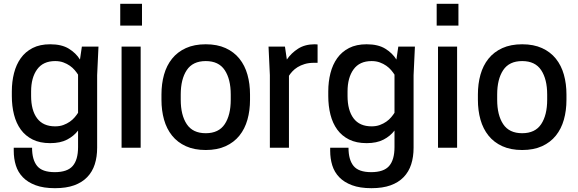

<svg xmlns="http://www.w3.org/2000/svg" viewBox="-20 -774 3030 1006"><path d="M389 -90Q367 -61 331.5 -42.5Q296 -24 243 -24Q189 -24 151 -43Q113 -62 89 -95Q65 -128 53.5 -173Q42 -218 42 -271V-295Q42 -346 53.5 -391Q65 -436 89 -469.5Q113 -503 151 -522.5Q189 -542 243 -542Q303 -542 340.5 -519Q378 -496 399 -462L409 -530H496L489 -380V0Q489 48 476.5 87Q464 126 437 154Q410 182 368.5 197Q327 212 268 212Q208 212 166.5 196.5Q125 181 99.5 154.5Q74 128 63 92.5Q52 57 52 16V0H148Q148 63 174.5 95.5Q201 128 267 128Q333 128 361 95.5Q389 63 389 -3ZM389 -383Q382 -394 371.5 -406.5Q361 -419 346 -429.5Q331 -440 312 -447Q293 -454 269 -454Q206 -454 174.5 -410.5Q143 -367 143 -295V-271Q143 -196 174.5 -154Q206 -112 269 -112Q293 -112 312 -119Q331 -126 346 -136.5Q361 -147 371.5 -159.5Q382 -172 389 -183Z M617 -530H717V0H617ZM724 -640H610V-754H724Z M1058 12Q998 12 954 -8Q910 -28 881.5 -63.5Q853 -99 839.5 -147Q826 -195 826 -251V-279Q826 -335 839.5 -383Q853 -431 881.5 -466.5Q910 -502 954 -522Q998 -542 1058 -542Q1118 -542 1162 -522Q1206 -502 1234.5 -466.5Q1263 -431 1276.5 -383Q1290 -335 1290 -279V-251Q1290 -195 1276.5 -147Q1263 -99 1234.5 -63.5Q1206 -28 1162 -8Q1118 12 1058 12ZM1058 -76Q1126 -76 1157.5 -123.5Q1189 -171 1189 -251V-279Q1189 -359 1157.5 -406.5Q1126 -454 1058 -454Q990 -454 958.5 -406.5Q927 -359 927 -279V-251Q927 -171 958.5 -123.5Q990 -76 1058 -76Z M1629 -542Q1634 -542 1638 -541.5Q1642 -541 1644 -541V-445H1626Q1598 -445 1576.5 -438.5Q1555 -432 1539 -422Q1523 -412 1512 -400Q1501 -388 1494 -377V0H1394V-380L1387 -530H1473L1483 -462Q1506 -496 1542 -519Q1578 -542 1629 -542Z M2047 -90Q2025 -61 1989.5 -42.5Q1954 -24 1901 -24Q1847 -24 1809 -43Q1771 -62 1747 -95Q1723 -128 1711.5 -173Q1700 -218 1700 -271V-295Q1700 -346 1711.5 -391Q1723 -436 1747 -469.5Q1771 -503 1809 -522.5Q1847 -542 1901 -542Q1961 -542 1998.5 -519Q2036 -496 2057 -462L2067 -530H2154L2147 -380V0Q2147 48 2134.5 87Q2122 126 2095 154Q2068 182 2026.5 197Q1985 212 1926 212Q1866 212 1824.5 196.5Q1783 181 1757.5 154.5Q1732 128 1721 92.5Q1710 57 1710 16V0H1806Q1806 63 1832.5 95.5Q1859 128 1925 128Q1991 128 2019 95.5Q2047 63 2047 -3ZM2047 -383Q2040 -394 2029.5 -406.5Q2019 -419 2004 -429.5Q1989 -440 1970 -447Q1951 -454 1927 -454Q1864 -454 1832.5 -410.5Q1801 -367 1801 -295V-271Q1801 -196 1832.5 -154Q1864 -112 1927 -112Q1951 -112 1970 -119Q1989 -126 2004 -136.5Q2019 -147 2029.5 -159.5Q2040 -172 2047 -183Z M2275 -530H2375V0H2275ZM2382 -640H2268V-754H2382Z M2716 12Q2656 12 2612 -8Q2568 -28 2539.5 -63.5Q2511 -99 2497.5 -147Q2484 -195 2484 -251V-279Q2484 -335 2497.5 -383Q2511 -431 2539.5 -466.5Q2568 -502 2612 -522Q2656 -542 2716 -542Q2776 -542 2820 -522Q2864 -502 2892.5 -466.5Q2921 -431 2934.5 -383Q2948 -335 2948 -279V-251Q2948 -195 2934.5 -147Q2921 -99 2892.5 -63.5Q2864 -28 2820 -8Q2776 12 2716 12ZM2716 -76Q2784 -76 2815.5 -123.5Q2847 -171 2847 -251V-279Q2847 -359 2815.5 -406.5Q2784 -454 2716 -454Q2648 -454 2616.5 -406.5Q2585 -359 2585 -279V-251Q2585 -171 2616.5 -123.5Q2648 -76 2716 -76Z"/></svg>

Font: Cooper Hewitt
Style: Regular
Weight: 707
Designer: Village Type and Design LLC
Foundry: Cooper Hewitt Smithsonian Design Museum
Version: 1.000